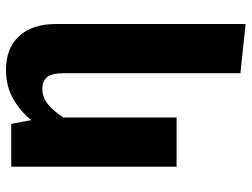

<svg xmlns="http://www.w3.org/2000/svg" viewBox="-116 -472 810 617"><g transform="rotate(-90 288.5 -163.0)"><path d="M362.3 -1H520.3V221.7L362.3 205.1ZM372.9 -548.3Q442.2 -548.3 481.2 -506.3Q520.3 -464.2 520.3 -388V0H362.3V-360.6Q362.3 -402.8 348.8 -417.2Q335.3 -431.5 312.3 -431.5Q285.7 -431.5 263.1 -413.8Q240.4 -396.1 220 -363.4L199 -451.9Q234.7 -498.9 276.9 -523.6Q319 -548.3 372.9 -548.3ZM62 -531.4H199.5L220 -421V0H62Z"/></g></svg>

Font: Fira Sans Variable
Style: Regular
Weight: 400
Designer: Carrois Corporate & Edenspiekermann AG
Foundry: Carrois Corporate GbR & Edenspiekermann AG
Version: Version 4.202